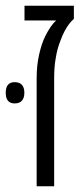

<svg xmlns="http://www.w3.org/2000/svg" viewBox="-42 -650 293 670"><path d="M85.9 0V-376.5Q85.9 -421.9 94.5 -459.7Q103 -497.6 115.7 -523.4Q125 -542 134.8 -556.2Q144.5 -570.3 153.8 -578.6H43.5V-629.9H215.8V-584Q207 -576.7 198.7 -565.7Q190.4 -554.7 182.9 -540.3Q175.3 -525.9 169.4 -509.3Q163.6 -495.1 159.2 -479Q154.8 -462.9 152.3 -445.8Q149.4 -430.2 148.2 -412.6Q147 -395 147 -376.5V0ZM9.3 -289.1Q-22 -289.1 -22 -326.2Q-22 -344.7 -14.2 -354Q-6.3 -363.3 8.8 -363.3Q25.9 -363.3 34.4 -354Q43 -344.7 43 -326.2Q43 -308.1 34.4 -298.6Q25.9 -289.1 9.3 -289.1Z"/></svg>

Font: Open Sans SemiCondensed Light
Style: Regular
Weight: 300
Width: 4
Designer: Monotype Design Team
Foundry: Monotype Imaging Inc.
Version: Version 3.000